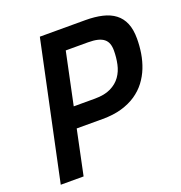

<svg xmlns="http://www.w3.org/2000/svg" viewBox="-124 -782 834 887"><g transform="rotate(-20 293.5 -338.0)"><path d="M586.9 -514.2Q586.9 -478 581.1 -442.1Q575.2 -406.2 562.3 -373.5Q549.3 -340.8 528.1 -312.7Q506.8 -284.7 476.3 -263.9Q445.8 -243.2 404.8 -231.2Q363.8 -219.2 311 -219.2H183.1L137.2 0H24.9L168 -675.8H392.1Q438.5 -675.8 474.9 -667.2Q511.2 -658.7 536.1 -639.6Q561 -620.6 574 -589.8Q586.9 -559.1 586.9 -514.2ZM309.1 -319.8Q356.9 -319.8 387.7 -335Q418.5 -350.1 436.3 -375.2Q454.1 -400.4 460.9 -432.6Q467.8 -464.8 467.8 -499Q467.8 -518.6 462.6 -532.7Q457.5 -546.9 445.8 -556.4Q434.1 -565.9 415 -570.6Q396 -575.2 368.2 -575.2H258.8L205.1 -319.8Z"/></g></svg>

Font: Clear Sans Medium
Style: Italic
Weight: 500
Italic angle: -12°
Foundry: Intel Corporation
Version: Version 1.00